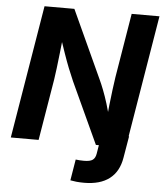

<svg xmlns="http://www.w3.org/2000/svg" viewBox="-61 -781 890 1045"><g transform="rotate(5 384.0 -259.0)"><path d="M362.3 204.1 381.3 88.9Q392.1 90.3 404.1 91.1Q416 91.8 426.8 91.8Q460 91.8 474.1 81.5Q488.3 71.3 492.2 47.9L510.3 -62H659.7L639.6 56.2Q627 132.8 575.9 171.9Q524.9 210.9 437.5 210.9Q415 210.9 395.8 209Q376.5 207 362.3 204.1ZM19 0 139.6 -727.5H302.7L472.2 -358.4Q483.9 -333.5 496.3 -301.5Q508.8 -269.5 521.2 -229.7Q533.7 -189.9 544.4 -141.6L529.3 -135.3Q532.7 -174.3 537.6 -219.5Q542.5 -264.6 547.9 -306.4Q553.2 -348.1 557.6 -376.5L615.7 -727.5H767.6L647 0H483.9L329.6 -334.5Q314.5 -368.7 300.8 -403.3Q287.1 -438 272 -481.4Q256.8 -524.9 237.3 -583L256.3 -585.9Q250.5 -531.2 245.1 -483.2Q239.7 -435.1 235.1 -397.2Q230.5 -359.4 226.6 -335L170.9 0Z"/></g></svg>

Font: Inter 17pt
Style: Bold Italic
Weight: 700
Italic angle: -9.3988°
Version: Version 4.001;git-66647c0bb